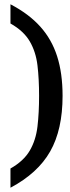

<svg xmlns="http://www.w3.org/2000/svg" viewBox="-20 -717 329 899"><path d="M273 -268Q273 -110 215 -8Q157 94 29 162V72Q91 37 119.5 -12Q148 -61 155.5 -125Q163 -189 163 -268Q163 -347 155.5 -410.5Q148 -474 119.5 -523Q91 -572 29 -607V-697Q115 -652 168.5 -592.5Q222 -533 247.5 -453.5Q273 -374 273 -268Z"/></svg>

Font: Lisu Bosa Black
Style: Regular
Weight: 900
Designer: David Morse, Annie Olsen, Victor Gaultney, Frank Grießhammer (Latin)
Foundry: SIL International
Version: Version 2.000